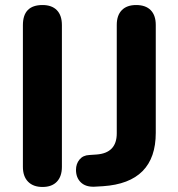

<svg xmlns="http://www.w3.org/2000/svg" viewBox="-20 -734 709 763"><path d="M71 -71V-634Q71 -714 149 -714Q186 -714 206 -693.5Q226 -673 226 -634V-71Q226 -33 206 -12Q186 9 149 9Q112 9 91.5 -12Q71 -33 71 -71ZM389 6 354 8Q320 9 301 -9.5Q282 -28 282 -59Q282 -83 296 -100Q310 -117 335 -118L364 -120Q444 -126 444 -204V-635Q444 -673 464 -693.5Q484 -714 521 -714Q559 -714 579 -693.5Q599 -673 599 -635V-206Q599 -8 389 6Z"/></svg>

Font: Nunito ExtraBold
Style: Regular
Weight: 800
Designer: Vernon Adams
Foundry: Vernon Adams
Version: Version 3.602